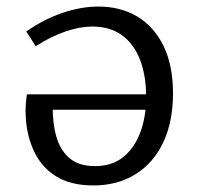

<svg xmlns="http://www.w3.org/2000/svg" viewBox="-20 -557 603 586"><path d="M280 -537Q348 -537 399 -506.5Q450 -476 479 -417Q508 -358 508 -272Q508 -186 478.5 -123Q449 -60 394 -25.5Q339 9 265 9Q194 9 148.5 -20.5Q103 -50 80.5 -102.5Q58 -155 58 -221Q58 -231 59 -243Q60 -255 62 -269H447V-222H124L141 -234Q140 -182 152 -140Q164 -98 192.5 -74Q221 -50 270 -50Q322 -50 356 -77.5Q390 -105 408 -152.5Q426 -200 426 -261Q426 -327 407 -375.5Q388 -424 351.5 -450Q315 -476 262 -476Q224 -476 180 -461Q136 -446 89 -416L60 -461Q117 -500 173 -518.5Q229 -537 280 -537Z"/></svg>

Font: Pack4
Style: Regular
Weight: 400
Version: Version 2.002